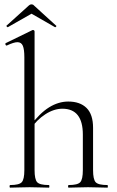

<svg xmlns="http://www.w3.org/2000/svg" viewBox="-20 -863 536 883"><path d="M27 0Q24 0 24 -6Q24 -12 27 -12Q68 -12 80 -25Q92 -38 92 -81V-600Q92 -636 85 -652.5Q78 -669 60 -669Q44 -669 12 -654Q8 -652 5.5 -657.5Q3 -663 7 -665L130 -725Q131 -725 131 -725Q131 -725 132 -725Q135 -725 137 -723Q139 -721 139 -718V-81Q139 -38 151 -25Q163 -12 205 -12Q207 -12 207 -6Q207 0 205 0Q187 0 164.5 -1Q142 -2 116 -2Q91 -2 67.5 -1Q44 0 27 0ZM296 0Q293 0 293 -6Q293 -12 296 -12Q337 -12 349 -25Q361 -38 361 -81V-244Q361 -363 267 -363Q228 -363 188.5 -337.5Q149 -312 120 -269L116 -281Q163 -343 206 -369.5Q249 -396 294 -396Q348 -396 378 -366.5Q408 -337 408 -275V-81Q408 -38 420 -25Q432 -12 474 -12Q476 -12 476 -6Q476 0 474 0Q456 0 433.5 -1Q411 -2 385 -2Q360 -2 336.5 -1Q313 0 296 0ZM10 -745 113 -838Q118 -843 125 -843Q132 -843 136 -838L238 -745Q241 -744 238 -740.5Q235 -737 233 -738L125 -800L16 -738Q15 -737 11.5 -740.5Q8 -744 10 -745Z"/></svg>

Font: Cormorant Infant Light
Style: Regular
Weight: 300
Designer: Christian Thalmann (Catharsis Fonts)
Foundry: Catharsis Fonts
Version: Version 4.001